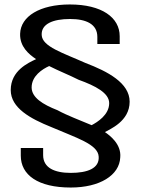

<svg xmlns="http://www.w3.org/2000/svg" viewBox="-20 -700 638 859"><path d="M296.5 139C426 139 514.5 84.5 518 4C523.5 -55 471.5 -94 449.5 -109C470.5 -122 560 -156.5 560 -245C560 -329 461.5 -380.5 363 -418C263 -463 168.5 -491 166.5 -543.5C164 -592.5 216 -615 293.5 -615C365 -615 415.5 -592.5 415.5 -535V-503H515.5V-538C515.5 -621.5 436 -680 292.5 -680C158.5 -680 72.5 -627 70 -549C68 -491.5 109 -457 141.5 -435.5C107 -419 28 -384.5 28 -297C28 -217 116 -169 209.5 -131.5C319 -84 419 -55 421.5 1C425 53.5 371 73.5 296.5 73.5C224 73.5 173 51 173 -6V-38H73V-3.5C73 82.5 149.5 139 296.5 139ZM390 -140C338 -162 281 -183 237 -207C171 -233 122 -263.5 121.5 -308.5C121.5 -360.5 170 -391 200 -404.5C242 -383 290.5 -364 332 -343C407 -316 468.5 -284 468.5 -238.5C468.5 -186 415.5 -153.5 390 -140Z"/></svg>

Font: Anybody Medium
Style: Regular
Weight: 500
Designer: Tyler Finck
Foundry: Etcetera Type Company
Version: Version 1.110